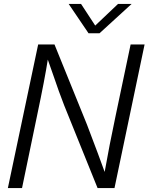

<svg xmlns="http://www.w3.org/2000/svg" viewBox="-20 -956 755 976"><path d="M715 -730 562 0H476L306 -421Q293 -454 279 -493Q265 -532 249 -579Q233 -626 223 -653Q208 -556 169 -371L92 0H20L174 -730H257L422 -323Q488 -150 512 -82Q536 -218 567 -364L644 -730ZM329 -936H392L464 -826L580 -936H649L486 -787H430Z"/></svg>

Font: Nacelle Light
Style: Italic
Weight: 300
Italic angle: -12°
Designer: Sora Sagano
Foundry: Sora Sagano
Version: Version 1.000;FEAKit 1.0